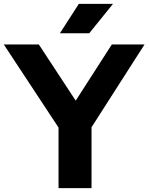

<svg xmlns="http://www.w3.org/2000/svg" viewBox="-44 -969 765 989"><path d="M257.5 0V-312L-24.5 -740H156L346 -450.5L532 -740H700.5L427.5 -313.5V0ZM264.5 -797.5 362 -949H538L415.5 -797.5Z"/></svg>

Font: Encode Sans SemiExpanded SemiExpanded
Style: Bold
Weight: 700
Width: 6
Designer: Multiple Designers
Foundry: Impallari Type
Version: Version 3.000; ttfautohint (v1.8.3) -l 8 -r 50 -G 200 -x 14 